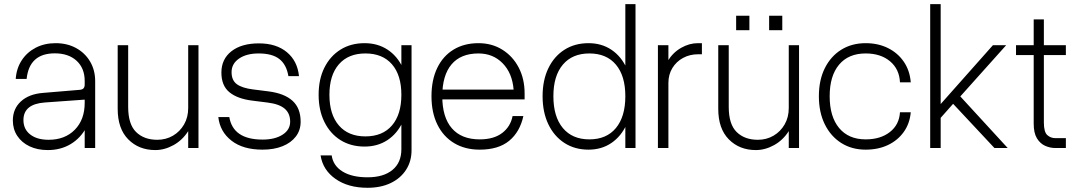

<svg xmlns="http://www.w3.org/2000/svg" viewBox="-20 -720 5230 934"><path d="M443 -325Q443 -379 418.2 -420.8Q393.5 -462.5 350.2 -486.2Q307 -510 250.5 -510Q196.5 -510 154 -488Q111.5 -466 85.8 -426.8Q60 -387.5 56.5 -336H109.5Q122.5 -460.5 246.5 -460.5Q313.5 -460.5 352.8 -424.2Q392 -388 392 -326V0H443ZM427 -219.5H392Q392 -138 344 -89Q296 -40 216.5 -40Q160 -40 127 -65.8Q94 -91.5 94 -136Q94 -214 198.5 -221.5L394 -235.5L392 -309Q392 -296.5 386.2 -290.2Q380.5 -284 367.5 -283L188.5 -268Q120.5 -262.5 81.5 -226.5Q42.5 -190.5 42.5 -134Q42.5 -91.5 64 -59Q85.5 -26.5 123.8 -8.2Q162 10 212.5 10Q275.5 10 324 -19.2Q372.5 -48.5 399.8 -100.2Q427 -152 427 -219.5Z M603.5 -200V-500H552.5V-190.5Q552.5 -94 604 -42Q655.5 10 735.5 10Q780.5 10 824 -14Q867.5 -38 895.8 -82.5Q924 -127 924 -188.5L895.5 -194.5Q895.5 -149.5 875.5 -114.8Q855.5 -80 821.5 -60Q787.5 -40 745 -40Q680.5 -40 642 -77.8Q603.5 -115.5 603.5 -200ZM945.5 0V-500H895.5V0Z M1282.5 -221Q1338.5 -214 1365 -191.2Q1391.5 -168.5 1391.5 -128Q1391.5 -88.5 1354.5 -64.8Q1317.5 -41 1257.5 -41Q1114 -41 1095.5 -150.5H1042Q1050 -79.5 1106 -35.8Q1162 8 1257 8Q1313 8 1354.5 -8.8Q1396 -25.5 1419.2 -56Q1442.5 -86.5 1442.5 -128Q1442.5 -193.5 1403.2 -229.5Q1364 -265.5 1286 -275.5L1211 -285Q1158.5 -291.5 1132.5 -310.2Q1106.5 -329 1106.5 -369Q1106.5 -410 1142.8 -435Q1179 -460 1238.5 -460Q1304 -460 1338.8 -433Q1373.5 -406 1383 -349.5H1434.5Q1427 -423.5 1375.5 -466.2Q1324 -509 1239.5 -509Q1155 -509 1106 -470.8Q1057 -432.5 1057 -367Q1057 -303.5 1095.8 -271.5Q1134.5 -239.5 1207 -230.5Z M1582.5 -259Q1582.5 -163 1628.5 -109.8Q1674.5 -56.5 1757.5 -56.5Q1841 -56.5 1886.8 -109.8Q1932.5 -163 1932.5 -259Q1932.5 -354.5 1886.8 -407.2Q1841 -460 1757.5 -460Q1674.5 -460 1628.5 -407.2Q1582.5 -354.5 1582.5 -259ZM1965.5 -259Q1965.5 -183.5 1939 -126.8Q1912.5 -70 1864.8 -38.5Q1817 -7 1753.5 -7Q1686.5 -7 1636.2 -38.5Q1586 -70 1558 -126.8Q1530 -183.5 1530 -259Q1530 -334.5 1558 -390.8Q1586 -447 1636.2 -478.5Q1686.5 -510 1753.5 -510Q1817 -510 1864.8 -478.8Q1912.5 -447.5 1939 -391.2Q1965.5 -335 1965.5 -259ZM1982 -500V10.5Q1982 65 1955.2 106.2Q1928.5 147.5 1880.5 170.5Q1832.5 193.5 1768 193.5Q1673.5 193.5 1612 150.2Q1550.5 107 1539.5 36H1593.5Q1600.5 86 1646.2 114.2Q1692 142.5 1768 142.5Q1845.5 142.5 1889 106.8Q1932.5 71 1932.5 6V-500Z M2079 -252Q2079 -172 2107.8 -113.8Q2136.5 -55.5 2189.2 -23.8Q2242 8 2313.5 8Q2404.5 8 2456.8 -35Q2509 -78 2526 -155.5H2473.5Q2463.5 -104 2422.8 -73Q2382 -42 2313.5 -42Q2225 -42 2178.2 -95.8Q2131.5 -149.5 2131.5 -252Q2131.5 -353.5 2176.5 -406.8Q2221.5 -460 2307.5 -460Q2378.5 -460 2425.2 -412.2Q2472 -364.5 2478.5 -284H2123V-236.5H2532V-265.5Q2532 -336.5 2503.2 -391.5Q2474.5 -446.5 2423.8 -478.2Q2373 -510 2307.5 -510Q2238 -510 2186.5 -478.8Q2135 -447.5 2107 -389.5Q2079 -331.5 2079 -252Z M3071.5 -700V0H3022V-700ZM3055 -252Q3055 -174 3028.5 -115.5Q3002 -57 2954.2 -24.5Q2906.5 8 2843 8Q2776 8 2725.8 -24.5Q2675.5 -57 2647.5 -115.5Q2619.5 -174 2619.5 -252Q2619.5 -330 2647.5 -388Q2675.5 -446 2725.8 -478Q2776 -510 2843 -510Q2906.5 -510 2954.2 -478Q3002 -446 3028.5 -388Q3055 -330 3055 -252ZM2672 -252Q2672 -152.5 2718 -97.2Q2764 -42 2847 -42Q2930.5 -42 2976.2 -97.2Q3022 -152.5 3022 -252Q3022 -351 2976.2 -405.5Q2930.5 -460 2847 -460Q2764 -460 2718 -405.5Q2672 -351 2672 -252Z M3394.5 -456V-510H3375Q3333.5 -510 3293.8 -487.5Q3254 -465 3228 -423Q3202 -381 3202 -322.5L3231.5 -316.5Q3231.5 -357.5 3250.8 -389Q3270 -420.5 3302.8 -438.2Q3335.5 -456 3376 -456ZM3180.5 -500V0H3231.5V-500Z M3721.5 -643.5V-573H3785.5V-643.5ZM3561 -643.5V-573H3625.5V-643.5ZM3525 -200V-500H3474V-190.5Q3474 -94 3525.5 -42Q3577 10 3657 10Q3702 10 3745.5 -14Q3789 -38 3817.2 -82.5Q3845.5 -127 3845.5 -188.5L3817 -194.5Q3817 -149.5 3797 -114.8Q3777 -80 3743 -60Q3709 -40 3666.5 -40Q3602 -40 3563.5 -77.8Q3525 -115.5 3525 -200ZM3867 0V-500H3817V0Z M3963.5 -252Q3963.5 -174 3992.2 -115.5Q4021 -57 4072.2 -24.5Q4123.5 8 4191 8Q4252 8 4299.5 -14.5Q4347 -37 4376.2 -77.8Q4405.5 -118.5 4410.5 -174H4358Q4354.5 -113.5 4309 -77.8Q4263.5 -42 4191 -42Q4108 -42 4062 -97.2Q4016 -152.5 4016 -252Q4016 -351 4061.8 -405.5Q4107.5 -460 4191 -460Q4264 -460 4309.5 -422Q4355 -384 4358 -319.5H4410.5Q4406 -376.5 4377 -419.2Q4348 -462 4300 -486Q4252 -510 4191 -510Q4123.5 -510 4072.2 -478Q4021 -446 3992.2 -388Q3963.5 -330 3963.5 -252Z M4505 -700V0H4556V-700ZM4810 -500 4525.5 -179.5 4554 -144.5 4616.5 -215 4817.5 0H4882L4651.5 -251L4874.5 -500Z M4922.5 -500V-452H5165V-500ZM5165 -48H5114Q5091 -48 5074.5 -63Q5058 -78 5058 -124V-625.5H5008.5V-118Q5008.5 -73 5024.2 -47.2Q5040 -21.5 5064 -10.8Q5088 0 5113 0H5165Z"/></svg>

Font: Overused Grotesk Light
Style: Regular
Weight: 300
Designer: RandomMaerks
Version: Version 0.005